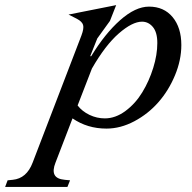

<svg xmlns="http://www.w3.org/2000/svg" viewBox="-173 -504 754 754"><path d="M245.1 1Q169.9 1 111.8 -39.1L44.9 134.8Q32.7 165.5 41.3 182.4Q49.8 199.2 81.1 202.1L102.1 204.1L91.8 230H-152.8L-143.1 204.1L-123 202.1Q-68.4 196.8 -44.9 134.8L147 -365.2Q157.2 -392.6 153.3 -406Q149.4 -419.4 128.9 -430.2L96.2 -446.8L283.2 -483.9L258.8 -421.9L209 -353L181.2 -283.2H185.1Q238.8 -371.6 298.8 -424.8Q358.9 -478 412.1 -478Q470.7 -478 504.9 -436.8Q539.1 -395.5 539.1 -327.1Q539.1 -268.1 514.2 -208.3Q489.3 -148.4 449 -102.5Q408.7 -56.6 354.5 -27.8Q300.3 1 245.1 1ZM384.8 -418.9Q346.7 -418.9 293.7 -372.8Q240.7 -326.7 188 -234.9L131.8 -89.8Q149.9 -66.4 178.7 -52.7Q207.5 -39.1 238.8 -39.1Q280.3 -39.1 319.6 -68.1Q358.9 -97.2 385.7 -141.4Q412.6 -185.5 428.7 -237.3Q444.8 -289.1 444.8 -335Q444.8 -377.4 427.2 -398.2Q409.7 -418.9 384.8 -418.9Z"/></svg>

Font: Redaction
Style: Italic
Weight: 400
Designer: Jeremy Mickel / Forest Young
Foundry: MCKL
Version: Version 2.001;hotconv 1.0.113;makeotfexe 2.5.65598 DEVELOPME